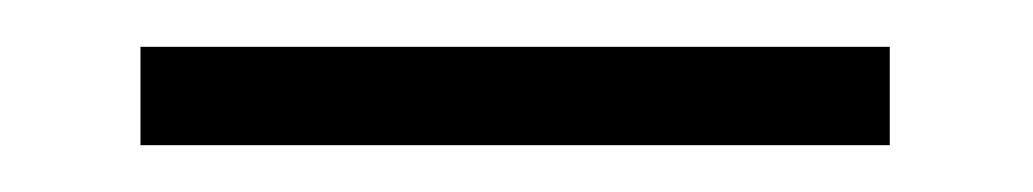

<svg xmlns="http://www.w3.org/2000/svg" viewBox="-20 -636 441 82"><path d="M40 -616H360V-574H40Z"/></svg>

Font: Sarabun ExtraLight
Style: Regular
Weight: 275
Designer: Suppakit Chalermlarp | Katatrad Co.,Ltd.
Foundry: Cadson Demak Co.,Ltd.
Version: Version 1.000; ttfautohint (v1.6)